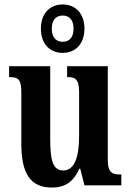

<svg xmlns="http://www.w3.org/2000/svg" viewBox="-20 -834 588 864"><path d="M262 -596C317 -596 360 -634 360 -705C360 -776 317 -814 262 -814C207 -814 164 -776 164 -705C164 -634 207 -596 262 -596ZM262 -646C236 -646 213 -662 213 -705C213 -748 236 -764 262 -764C289 -764 311 -748 311 -705C311 -662 289 -646 262 -646ZM214 10C271 10 310 -14 337 -75H341L360 0H526V-49H519C488 -49 465 -55 465 -114V-536H282V-487H285C316 -487 336 -480 336 -420V-223C336 -129 316 -67 265 -67C218 -67 206 -112 206 -207V-536H21V-487H24C64 -487 76 -475 76 -417V-187C76 -51 118 10 214 10Z"/></svg>

Font: Noto Serif Bengali ExtraCondensed
Style: Bold
Weight: 700
Width: 2
Designer: Juan Bruce, Universal Thirst, Indian Type Foundry and the Monotype Design Team.
Foundry: Monotype Imaging Inc.
Version: Version 2.003